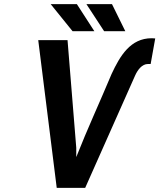

<svg xmlns="http://www.w3.org/2000/svg" viewBox="-20 -904 767 924"><path d="M347 -193 305 -711H164L253 0H390L630 -540C642 -567 663 -596 692 -596H705L727 -719L710 -720C608 -720 558 -636 517 -548C461 -414 401 -285 347 -148ZM434 -754 350 -884H224L329 -754ZM583 -754 519 -884H396L481 -754Z"/></svg>

Font: Asimov
Style: NarIt
Weight: 500
Designer: Google
Version: Version 2.000980; 2014